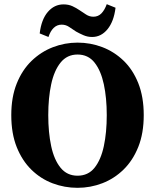

<svg xmlns="http://www.w3.org/2000/svg" viewBox="-20 -880 742 919"><path d="M351 19Q289 19 232 -2.5Q175 -24 130.5 -67.5Q86 -111 60 -176Q34 -241 34 -329Q34 -415 60 -480Q86 -545 131 -588.5Q176 -632 233 -654Q290 -676 351 -676Q413 -676 469.5 -654.5Q526 -633 571 -590Q616 -547 642 -481.5Q668 -416 668 -329Q668 -242 642 -177Q616 -112 571.5 -68.5Q527 -25 470 -3Q413 19 351 19ZM351 -39Q402 -39 432.5 -77Q463 -115 477 -180.5Q491 -246 491 -329Q491 -411 477 -476.5Q463 -542 432.5 -580.5Q402 -619 351 -619Q301 -619 270 -580.5Q239 -542 225 -476.5Q211 -411 211 -329Q211 -246 225 -180.5Q239 -115 270 -77Q301 -39 351 -39ZM170 -720Q178 -787 209 -823Q240 -859 284 -859Q308 -859 326.5 -850.5Q345 -842 361 -831Q376 -821 392 -810.5Q408 -800 427 -800Q450 -800 465.5 -816Q481 -832 491 -860L533 -843Q525 -777 494.5 -740Q464 -703 421 -703Q399 -703 379.5 -711.5Q360 -720 344 -729Q327 -740 311 -751Q295 -762 275 -762Q253 -762 237 -746.5Q221 -731 212 -703Z"/></svg>

Font: Source Serif 4
Style: Bold
Weight: 700
Designer: Frank Grießhammer
Foundry: Adobe
Version: Version 4.005;hotconv 1.1.0;makeotfexe 2.6.0